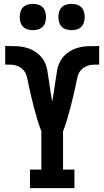

<svg xmlns="http://www.w3.org/2000/svg" viewBox="-20 -973 540 993"><path d="M135 0V-96H194V-294Q182 -324 173 -355Q164 -386 155.5 -417.5Q147 -449 140 -480Q133 -511 126 -543V-545Q122 -559 119.5 -573Q117 -587 109.5 -599.5Q102 -612 90.5 -620.5Q79 -629 65.5 -633.5Q52 -638 37.5 -638.5Q23 -639 9 -639H7V-735H12Q39 -735 66.5 -734Q94 -733 120.5 -725Q147 -717 169.5 -700.5Q192 -684 206 -660.5Q220 -637 224.5 -609.5Q229 -582 233 -555Q237 -528 241 -501Q245 -474 250 -447Q255 -474 259 -501Q263 -528 267 -555Q271 -582 275.5 -609.5Q280 -637 294 -660.5Q308 -684 330.5 -700.5Q353 -717 379.5 -725Q406 -733 433.5 -734Q461 -735 488 -735H493V-639H491Q477 -639 462.5 -638.5Q448 -638 434.5 -633.5Q421 -629 409.5 -620.5Q398 -612 390.5 -599.5Q383 -587 380.5 -573Q378 -559 374 -545V-543Q367 -511 360 -480Q353 -449 344.5 -417.5Q336 -386 327 -355Q318 -324 306 -294V-96H365V0ZM350 -817Q336 -817 322.5 -821Q309 -825 299.5 -834.5Q290 -844 286 -857.5Q282 -871 282 -885Q282 -899 286 -912.5Q290 -926 299.5 -935.5Q309 -945 322.5 -949Q336 -953 350 -953Q364 -953 377.5 -949Q391 -945 400.5 -935.5Q410 -926 414 -912.5Q418 -899 418 -885Q418 -871 414 -857.5Q410 -844 400.5 -834.5Q391 -825 377.5 -821Q364 -817 350 -817ZM150 -817Q136 -817 122.5 -821Q109 -825 99.5 -834.5Q90 -844 86 -857.5Q82 -871 82 -885Q82 -899 86 -912.5Q90 -926 99.5 -935.5Q109 -945 122.5 -949Q136 -953 150 -953Q164 -953 177.5 -949Q191 -945 200.5 -935.5Q210 -926 214 -912.5Q218 -899 218 -885Q218 -871 214 -857.5Q210 -844 200.5 -834.5Q191 -825 177.5 -821Q164 -817 150 -817Z"/></svg>

Font: Iosevka Curly Slab
Style: Bold
Weight: 700
Monospace: yes
Designer: Belleve Invis
Foundry: Belleve Invis
Version: Version 22.1.2; ttfautohint (v1.8.4)